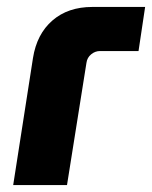

<svg xmlns="http://www.w3.org/2000/svg" viewBox="-20 -533 438 553"><path d="M18 0 75 -366Q86 -435 131 -474Q176 -513 246 -513H398L379 -386H268Q254 -386 242.5 -376.5Q231 -367 229 -352L173 0Z"/></svg>

Font: MuseoModerno
Style: Bold Italic
Weight: 700
Italic angle: -9°
Designer: Pablo Cosgaya, Héctor Gatti, Marcela Romero, and the Authors of The MuseoModerno Project.
Foundry: Omnibus-Type Team
Version: Version 1.003